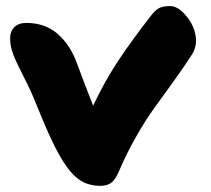

<svg xmlns="http://www.w3.org/2000/svg" viewBox="-20 -579 691 629"><path d="M309.1 29.8Q271 29.8 243.2 12Q215.3 -5.9 189 -46.9Q152.8 -102.1 101.1 -231.9Q83 -278.3 58.6 -325.7Q34.2 -373 23.7 -399.7Q13.2 -426.3 13.2 -454.1Q13.2 -476.1 26.9 -490Q40.5 -503.9 65.9 -503.9Q128.4 -503.9 169.4 -467.5Q210.4 -431.2 231.9 -372.1Q262.7 -288.6 285.2 -232.9Q323.2 -313.5 367.4 -380.1Q411.6 -446.8 477.1 -530.8Q490.7 -547.9 503.4 -553.5Q516.1 -559.1 537.1 -559.1Q565.4 -559.1 593.8 -522.2Q622.1 -485.4 622.1 -444.8Q622.1 -421.9 609.9 -401.9Q582 -358.4 543.9 -305.9Q505.9 -253.4 481.4 -219.5Q457 -185.5 426.5 -132.3Q396 -79.1 370.1 -19Q358.9 8.3 345.5 19Q332 29.8 309.1 29.8Z"/></svg>

Font: Shantell Sans Irregular Bouncy
Style: Regular
Weight: 800
Designer: Stephen Nixon, Anya Danilova, Shantell Martin
Foundry: Arrow Type
Version: Version 1.006;[9816181b4]